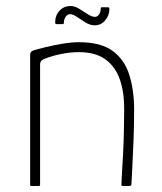

<svg xmlns="http://www.w3.org/2000/svg" viewBox="-20 -617 537 637"><path d="M84 0Q80 0 80 -4Q80 -112 80 -220Q80 -328 80 -436Q80 -440 82.5 -444Q85 -448 94 -451Q108 -455 133 -461Q158 -467 187.5 -472Q217 -477 242 -477Q315 -477 354.5 -447.5Q394 -418 409.5 -367Q425 -316 425 -253Q425 -202 423 -151.5Q421 -101 419 -62Q417 -23 416 -5Q415 -2 413.5 -1Q412 0 407 0H389Q385 0 383.5 -1.5Q382 -3 383 -7Q383 -15 384.5 -40Q386 -65 388 -100.5Q390 -136 391 -177Q392 -218 392 -257Q392 -313 377 -355Q362 -397 329 -420.5Q296 -444 242 -444Q213 -444 183.5 -438Q154 -432 131 -423Q126 -422 119.5 -417.5Q113 -413 113 -402Q113 -336 113 -269.5Q113 -203 113 -136.5Q113 -70 113 -4Q113 0 109 0ZM168 -537Q163 -537 163 -542Q163 -566 177.5 -581.5Q192 -597 214 -597Q228 -597 242.5 -588Q257 -579 271 -570Q285 -561 295 -561Q303 -561 308.5 -569Q314 -577 314 -587Q314 -593 317 -593H338Q343 -593 343 -587Q343 -567 329.5 -550Q316 -533 294 -533Q279 -533 263.5 -542.5Q248 -552 235 -561Q222 -570 213 -570Q204 -570 198 -561.5Q192 -553 192 -542Q192 -537 188 -537Z"/></svg>

Font: Glory Thin
Style: Regular
Weight: 100
Designer: Robert Leuschke
Foundry: Robert Leuschke
Version: Version 1.011